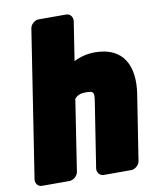

<svg xmlns="http://www.w3.org/2000/svg" viewBox="-90 -857 782 964"><g transform="rotate(-10 300.5 -375.0)"><path d="M342 -386C383 -386 387 -381 380 -334L328 0C326 16 337 38 360 38H501C517 38 540 23 544 0L596 -333C617 -471 571 -576 422 -576C382 -576 346 -566 315 -550L346 -750C348 -766 337 -788 314 -788H173C157 -788 134 -773 130 -750L14 0C12 16 22 38 45 38H186C202 38 226 23 230 0L286 -364C299 -378 314 -386 342 -386Z"/></g></svg>

Font: Asimov Print
Style: EIt
Weight: 500
Designer: Google
Version: Version 2.000980; 2014